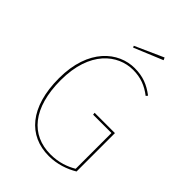

<svg xmlns="http://www.w3.org/2000/svg" viewBox="-245 -969 1093 1093"><g transform="rotate(45 301.5 -422.5)"><path d="M422.6 -853.6 251.4 -776.9 255.9 -766.7 429.6 -838.7ZM346 -690.9C215.7 -690.9 80.7 -582.9 80.7 -345C80.7 -111.9 189.6 9.4 353 9.4C420 9.4 479.9 -12 527.1 -40.3V-349.3H363.4L365.1 -335.7H512.7V-47.7C471.7 -23.8 421 -4.1 353 -4.1C197.3 -4.1 95.6 -119.8 95.6 -345C95.6 -577.8 224 -677.3 346 -677.3C407 -677.3 453.7 -659.1 501.1 -622.7L509.8 -633.3C459.7 -671.4 412.3 -690.8 346 -690.8Z"/></g></svg>

Font: Fira Sans Hair
Style: Regular
Weight: 100
Designer: bBox Type GmbH & Carrois Corporate GbR & Edenspiekermann AG
Foundry: bBox Type GmbH & Carrois Corporate GbR & Edenspiekermann AG
Version: Version 4.300;PS 004.300;hotconv 1.0.88;makeotf.lib2.5.64775